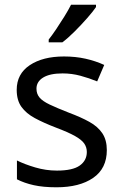

<svg xmlns="http://www.w3.org/2000/svg" viewBox="-20 -786 519 816"><path d="M434 -148Q434 -70 376 -30Q318 10 220 10Q164 10 123.5 1Q83 -8 52 -24V-104Q84 -88 129.5 -74.5Q175 -61 222 -61Q289 -61 319 -82.5Q349 -104 349 -140Q349 -160 338 -176Q327 -192 298.5 -208Q270 -224 217 -244Q165 -264 128 -284Q91 -304 71 -332Q51 -360 51 -404Q51 -472 106.5 -509Q162 -546 252 -546Q301 -546 343.5 -536.5Q386 -527 423 -510L393 -440Q359 -454 322 -464Q285 -474 246 -474Q192 -474 163.5 -456.5Q135 -439 135 -409Q135 -387 148 -371.5Q161 -356 191.5 -341.5Q222 -327 273 -307Q324 -288 360 -268Q396 -248 415 -219.5Q434 -191 434 -148ZM388 -756Q376 -738 351 -709.5Q326 -681 297.5 -652.5Q269 -624 245 -606H187V-618Q202 -637 219.5 -663Q237 -689 254 -716.5Q271 -744 282 -766H388Z"/></svg>

Font: Noto Sans Samaritan
Style: Regular
Weight: 400
Designer: Monotype Design Team
Foundry: Monotype Imaging Inc.
Version: Version 2.001; ttfautohint (v1.8.4.7-5d5b)